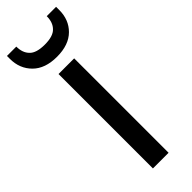

<svg xmlns="http://www.w3.org/2000/svg" viewBox="-272 -769 788 788"><g transform="rotate(-45 122.5 -375.0)"><path d="M168 0H77.1V-547.9H168ZM-20 -732.9V-750H34.2Q34.2 -713.9 54.2 -693.8Q73.7 -672.9 123 -672.9Q171.4 -672.9 190.9 -693.8Q210.9 -713.9 210.9 -750H265.1V-731.9Q265.1 -675.3 229 -639.2Q191.9 -602.1 123 -602.1Q54.2 -602.1 17.1 -639.2Q-20 -676.3 -20 -732.9Z"/></g></svg>

Font: PoppinsZ
Style: Regular
Weight: 400
Designer: Ninad Kale (Devanagari), Jonny Pinhorn (Latin)
Foundry: Indian Type Foundry
Version: Version 3.002;FEAKit 1.0